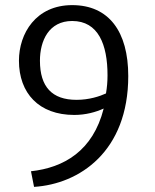

<svg xmlns="http://www.w3.org/2000/svg" viewBox="-20 -722 604 750"><path d="M481 -425C481 -130 290 -3 113 8L101 -53C229 -67 343 -132 385 -298C354 -284 315 -273 270 -273C132 -273 54 -358 54 -485C54 -591 120 -702 262 -702C405 -702 481 -599 481 -425ZM400 -428C400 -548 364 -640 262 -640C171 -640 136 -563 136 -485C136 -383 183 -332 279 -332C329 -332 370 -346 394 -357C398 -381 400 -402 400 -428Z"/></svg>

Font: Repo Regular
Style: Regular
Weight: 400
Designer: Stefan Peev
Foundry: Context Ltd
Version: Version 1.502